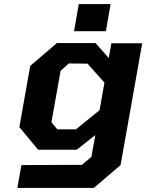

<svg xmlns="http://www.w3.org/2000/svg" viewBox="-20 -734 717 941"><path d="M343 -581 366 -714H522L499 -581ZM65 187 85 75 381 74 428 35 447 -72 356 0H167L75 -111L128 -411L259 -523H448L513 -450L526 -522H677L571 75L440 187ZM261 -100H352L468 -194L492 -329L409 -422L317 -423L277 -387L232 -135Z"/></svg>

Font: Tomorrow SemiBold
Style: Italic
Weight: 600
Italic angle: -10°
Designer: Tony de Marco, Monica Rizzolli
Foundry: Just in Type
Version: Version 2.002